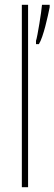

<svg xmlns="http://www.w3.org/2000/svg" viewBox="-20 -780 227 800"><path d="M97 0V-760H71V0ZM187 -750V-760H155C153 -733 136 -626 130 -610V-596H142C161 -626 180 -715 187 -750Z"/></svg>

Font: Noto Sans Malayalam ExtraCondensed Thin
Style: Regular
Weight: 100
Width: 2
Designer: Jelle Bosma - Monotype Design Team
Foundry: Monotype Imaging Inc.
Version: Version 2.104